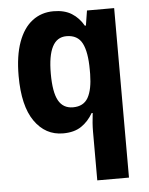

<svg xmlns="http://www.w3.org/2000/svg" viewBox="-55 -601 688 887"><g transform="rotate(-5 288.5 -158.0)"><path d="M360 14Q360 -6 361.5 -26.5Q363 -47 366 -72H361Q340 -35 307 -12.5Q274 10 222 10Q140 10 90 -61.5Q40 -133 40 -272Q40 -365 63 -428.5Q86 -492 128 -524Q170 -556 226 -556Q277 -556 310.5 -535Q344 -514 365 -477H370L381 -546H507V240H360ZM278 -106Q327 -106 348 -143Q369 -180 370 -252V-272Q370 -354 349 -395Q328 -436 276 -436Q232 -436 210.5 -394.5Q189 -353 189 -270Q189 -184 210.5 -145Q232 -106 278 -106Z"/></g></svg>

Font: Noto Sans Bengali SemiCondensed
Style: Bold
Weight: 700
Width: 4
Designer: Jelle Bosma - Monotype Design Team
Foundry: Monotype Imaging Inc.
Version: Version 2.003